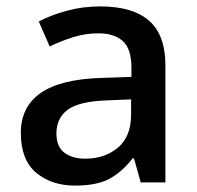

<svg xmlns="http://www.w3.org/2000/svg" viewBox="-20 -569 615 599"><path d="M293 -549Q394 -549 445 -504.5Q496 -460 496 -365V0H419L398 -75H394Q359 -31 320 -10.5Q281 10 214 10Q141 10 93 -30Q45 -70 45 -154Q45 -236 107 -279Q169 -322 297 -326L390 -329V-358Q390 -417 363 -441Q336 -465 287 -465Q246 -465 208 -453Q170 -441 135 -424L101 -502Q139 -522 188.5 -535.5Q238 -549 293 -549ZM317 -256Q226 -253 191 -226.5Q156 -200 156 -153Q156 -111 181 -92.5Q206 -74 246 -74Q307 -74 348 -108.5Q389 -143 389 -212V-259Z"/></svg>

Font: Noto Sans Thaana Medium
Style: Regular
Weight: 500
Designer: David Williams
Foundry: Google Inc.
Version: Version 3.001; ttfautohint (v1.8.4.7-5d5b)